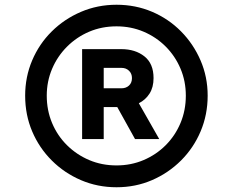

<svg xmlns="http://www.w3.org/2000/svg" viewBox="-20 -777 981 809"><path d="M471 12Q391 12 321 -18Q251 -48 198 -101Q145 -154 115.5 -223.5Q86 -293 86 -374Q86 -453 115.5 -522.5Q145 -592 198 -644.5Q251 -697 321 -727Q391 -757 471 -757Q551 -757 620.5 -727.5Q690 -698 742.5 -645Q795 -592 825 -522.5Q855 -453 855 -374Q855 -294 825.5 -224Q796 -154 743 -101Q690 -48 620.5 -18Q551 12 471 12ZM471 -80Q532 -80 585 -102.5Q638 -125 678 -165Q718 -205 740.5 -258.5Q763 -312 763 -374Q763 -435 740.5 -488Q718 -541 678 -581Q638 -621 585 -643.5Q532 -666 471 -666Q409 -666 356 -643.5Q303 -621 262.5 -580.5Q222 -540 199.5 -487Q177 -434 177 -374Q177 -312 199.5 -258.5Q222 -205 262.5 -165Q303 -125 356 -102.5Q409 -80 471 -80ZM326 -191V-570H491Q550 -570 588.5 -539.5Q627 -509 627 -448Q627 -409 610 -382.5Q593 -356 565 -342L651 -191H549L474 -326H417V-191ZM417 -405H492Q511 -405 523.5 -416.5Q536 -428 536 -448Q536 -467 523.5 -479Q511 -491 492 -491H417Z"/></svg>

Font: Plus Jakarta Text
Style: Bold
Weight: 700
Designer: Gumpita Rahayu
Foundry: Tokotype Studio
Version: Version 1.000